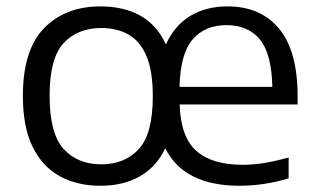

<svg xmlns="http://www.w3.org/2000/svg" viewBox="-20 -571 993 600"><path d="M294 9.5Q221.5 9.5 167 -20.2Q112.5 -50 82 -112Q51.5 -174 51.5 -271Q51.5 -415.5 118 -483.2Q184.5 -551 294 -551Q367 -551 419 -521.8Q471 -492.5 498.5 -432Q525 -491 574.2 -521Q623.5 -551 691 -551Q794.5 -551 852.2 -481.2Q910 -411.5 910 -270.5V-244.5H541.5Q544.5 -143 593.5 -99.5Q642.5 -56 738.5 -56Q772 -56 808 -62Q844 -68 882 -79V-13.5Q841 -1.5 803.2 4Q765.5 9.5 728.5 9.5Q555 9.5 496.5 -107.5Q468 -48.5 416.2 -19.5Q364.5 9.5 294 9.5ZM687.5 -492.5Q620.5 -492.5 582 -447.8Q543.5 -403 541 -299.5H831Q829 -403 792 -447.8Q755 -492.5 687.5 -492.5ZM296.5 -57.5Q370 -57.5 413.8 -105.2Q457.5 -153 457.5 -270Q457.5 -349 437.8 -395.8Q418 -442.5 381.8 -463Q345.5 -483.5 296.5 -483.5Q222.5 -483.5 178.8 -436.2Q135 -389 135 -272Q135 -153.5 178.8 -105.5Q222.5 -57.5 296.5 -57.5Z"/></svg>

Font: Encode Sans SmExp
Style: Regular
Weight: 400
Width: 6
Designer: Multiple Designers
Foundry: Impallari Type
Version: Version 3.002; ttfautohint (v1.8.3) -l 8 -r 50 -G 200 -x 14 